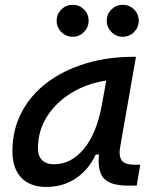

<svg xmlns="http://www.w3.org/2000/svg" viewBox="-20 -755 626 786"><path d="M169.4 10.3Q103 10.3 66.9 -27.8Q30.8 -65.9 30.8 -135.3Q30.8 -223.1 68.1 -294.7Q105.5 -366.2 172.9 -417Q240.2 -467.8 330.6 -495.1Q420.9 -522.5 526.9 -522.5H536.6L472.2 -154.8Q469.7 -141.6 469.7 -130.4Q469.7 -109.9 478.5 -98.1Q491.2 -80.6 534.2 -80.6H554.2L539.6 4.9H504.9Q433.1 4.9 405.8 -23.9Q383.8 -47.4 383.8 -97.7Q383.8 -109.4 384.8 -122.6H372.1Q342.3 -59.1 289.8 -24.4Q237.3 10.3 169.4 10.3ZM201.2 -82.5Q271.5 -82.5 323.7 -146Q376 -209.5 397 -325.7L415 -425.3Q335 -413.1 271.7 -374.3Q208.5 -335.4 171.9 -277.1Q135.3 -218.8 135.3 -147.5Q135.3 -116.2 152.6 -99.4Q169.9 -82.5 201.2 -82.5ZM277.3 -604.5Q250.5 -604.5 231.2 -623.8Q211.9 -643.1 211.9 -669.9Q211.9 -697.3 231.2 -716.3Q250.5 -735.4 277.3 -735.4Q304.7 -735.4 323.7 -716.3Q342.8 -697.3 342.8 -669.9Q342.8 -643.1 323.7 -623.8Q304.7 -604.5 277.3 -604.5ZM482.4 -604.5Q455.6 -604.5 436.3 -623.8Q417 -643.1 417 -669.9Q417 -697.3 436.3 -716.3Q455.6 -735.4 482.4 -735.4Q509.8 -735.4 528.8 -716.3Q547.9 -697.3 547.9 -669.9Q547.9 -643.1 528.8 -623.8Q509.8 -604.5 482.4 -604.5Z"/></svg>

Font: CaskaydiaCove NFP
Style: Italic
Weight: 400
Italic angle: -10°
Designer: Aaron Bell
Foundry: Saja Typeworks
Version: Version 2111.001; VTT 6.35;Nerd Fonts 3.1.1